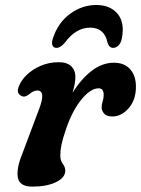

<svg xmlns="http://www.w3.org/2000/svg" viewBox="-20 -718 551 750"><path d="M71 -341Q61.5 -342 53.8 -351.2Q46 -360.5 52.5 -378Q61.5 -403 84 -425Q106.5 -447 139 -461Q171.5 -475 209.5 -475Q242 -475 258.2 -459.2Q274.5 -443.5 274.5 -417Q274.5 -404.5 271.5 -388.8Q268.5 -373 263.5 -355.5Q297.5 -410.5 338.8 -441.8Q380 -473 424.5 -473Q465.5 -473 488.2 -447.8Q511 -422.5 511 -379.5Q511 -327.5 482.5 -295.2Q454 -263 419 -263Q395.5 -263 386.2 -274.8Q377 -286.5 377 -298Q377 -310 381 -321.8Q385 -333.5 385 -348Q385 -373 365 -373Q334 -373 298.2 -329.5Q262.5 -286 238 -214Q225 -176.5 220.2 -153.2Q215.5 -130 215.5 -110.5Q215.5 -91.5 225.2 -78.2Q235 -65 235 -51.5Q235 -24 198.8 -6.5Q162.5 11 106 11Q56.5 11 49.8 -24.2Q43 -59.5 68.5 -121L132 -290Q161 -364.5 125.5 -364.5Q112.5 -364.5 98 -353Q91.5 -347.5 84.5 -343.8Q77.5 -340 71 -341ZM332 -610Q276.5 -610 233.5 -551.5Q216.5 -531 201 -531Q188.5 -531 184.8 -541.2Q181 -551.5 186.5 -568Q207 -630 254 -664.2Q301 -698.5 356 -698.5Q410.5 -698.5 439.2 -664.2Q468 -630 456 -568Q453 -551.5 443.5 -541.2Q434 -531 422 -531Q406.5 -531 400 -551.5Q388 -610 332 -610Z"/></svg>

Font: Fraunces 9pt S100 SemiBold
Style: Italic
Weight: 600
Italic angle: -16°
Version: Version 1.000; ttfautohint (v1.8.3)